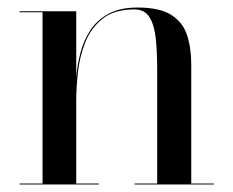

<svg xmlns="http://www.w3.org/2000/svg" viewBox="-20 -490 620 510"><path d="M32 -2.5H93V-457.5H32V-460H182.5V-284Q185 -317 193.8 -350Q202.5 -383 220.2 -410Q238 -437 268.5 -453.5Q299 -470 345.5 -470Q404 -470 434.8 -450.5Q465.5 -431 476.8 -396.8Q488 -362.5 488 -319V-2.5H548V0H337.5V-2.5H397.5V-308Q397.5 -350 394 -385.8Q390.5 -421.5 377.8 -443.2Q365 -465 337 -465Q283.5 -465 252.5 -440.2Q221.5 -415.5 206.5 -377.5Q191.5 -339.5 187 -298Q182.5 -256.5 182.5 -223V-2.5H242.5V0H32Z"/></svg>

Font: Bodoni* 72pt
Style: Regular
Weight: 400
Version: Version 2.3